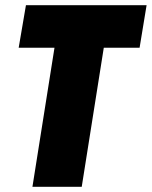

<svg xmlns="http://www.w3.org/2000/svg" viewBox="-20 -720 585 740"><path d="M518 -536H380L295 0H105L190 -536H52L80 -700H545Z"/></svg>

Font: Georama Semi Condensed Black
Style: Italic
Weight: 900
Width: 4
Italic angle: -9°
Designer: Jean-Baptiste Levee
Foundry: Production Type
Version: Version 1.000